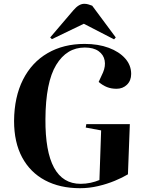

<svg xmlns="http://www.w3.org/2000/svg" viewBox="-20 -976 744 1010"><path d="M663 -323 653 -59Q625 -42 584 -25Q543 -8 496 3Q449 14 401 14Q295 14 217 -27.5Q139 -69 96.5 -148Q54 -227 54 -340Q55 -466 101 -557Q147 -648 230.5 -696.5Q314 -745 425 -745Q497 -745 552 -724.5Q607 -704 638.5 -668.5Q670 -633 670 -587Q670 -552 648 -530.5Q626 -509 593 -509Q565 -509 542.5 -518Q520 -527 499 -545L522 -595Q536 -628 530.5 -658Q525 -688 498.5 -707Q472 -726 426 -726Q331 -726 275.5 -634.5Q220 -543 219 -349Q217 -9 404 -9Q431 -9 456.5 -14.5Q482 -20 503 -29L512 -290L431 -305L434 -323ZM589 -779 580 -769 421 -851 253 -770 244 -779 366 -922Q395 -956 423 -956Q435 -956 444.5 -953Q454 -950 465 -946Z"/></svg>

Font: Literata 72pt
Style: Bold Italic
Weight: 700
Italic angle: -2°
Designer: Latin by Veronika Burian and Jose Scaglione. Greek by Irene Vlachou. Cyrillic by Vera Evstafieva
Foundry: TypeTogether
Version: Version 3.002